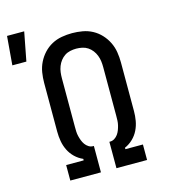

<svg xmlns="http://www.w3.org/2000/svg" viewBox="-164 -911 883 1005"><g transform="rotate(-15 277.5 -408.5)"><path d="M92 0V-84H187V-92Q162 -103 143 -121.5Q124 -140 112.5 -163.5Q101 -187 96.5 -213Q92 -239 92 -265V-529Q92 -557 96.5 -585Q101 -613 113.5 -638.5Q126 -664 145.5 -685Q165 -706 190 -719.5Q215 -733 243.5 -738Q272 -743 300 -743Q328 -743 356.5 -738Q385 -733 410 -719.5Q435 -706 454.5 -685Q474 -664 486.5 -638.5Q499 -613 503.5 -585Q508 -557 508 -529V-265Q508 -239 503.5 -213Q499 -187 487.5 -163.5Q476 -140 457 -121.5Q438 -103 413 -92V-84H508V0H342V-143H346Q359 -143 370 -150Q381 -157 388.5 -167.5Q396 -178 400.5 -190Q405 -202 408 -214.5Q411 -227 411.5 -239.5Q412 -252 412 -265V-529Q412 -545 410 -561Q408 -577 402 -592.5Q396 -608 386 -621Q376 -634 362.5 -643Q349 -652 332.5 -655.5Q316 -659 300 -659Q284 -659 267.5 -655.5Q251 -652 237.5 -643Q224 -634 214 -621Q204 -608 198 -592.5Q192 -577 190 -561Q188 -545 188 -529V-265Q188 -252 188.5 -239.5Q189 -227 192 -214.5Q195 -202 199.5 -190Q204 -178 211.5 -167.5Q219 -157 230 -150Q241 -143 254 -143H258V0ZM-45 -661 -32 -817H61L31 -661Z"/></g></svg>

Font: Iosevka HT Medium Extended
Style: Regular
Weight: 500
Width: 7
Monospace: yes
Designer: Belleve Invis
Foundry: Belleve Invis
Version: Version 32.3.0; ttfautohint (v1.8.4)